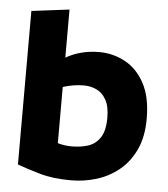

<svg xmlns="http://www.w3.org/2000/svg" viewBox="-52 -755 709 811"><g transform="rotate(5 302.5 -349.0)"><path d="M210 -708 50 -688V-37Q91 -22 146.5 -6Q202 10 280 10Q334 10 386.5 -6Q439 -22 481.5 -56.5Q524 -91 549.5 -145.5Q575 -200 575 -277Q575 -369 543.5 -427Q512 -485 461 -512.5Q410 -540 351 -540Q316 -540 285 -533Q254 -526 229 -514Q204 -502 185 -487V-369Q198 -376 216 -381.5Q234 -387 255.5 -390.5Q277 -394 299 -394Q327 -394 352 -382.5Q377 -371 393 -343Q409 -315 409 -267Q409 -211 389.5 -182Q370 -153 339 -143Q308 -133 271 -133Q245 -133 223.5 -138Q202 -143 185 -149L210 -128Z"/></g></svg>

Font: Roundo Variable
Style: Regular
Weight: 200
Designer: Shiva Nallaperumal
Foundry: Indian Type Foundry
Version: Version 2.000